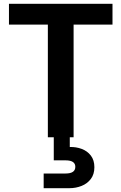

<svg xmlns="http://www.w3.org/2000/svg" viewBox="-20 -720 637 1007"><path d="M231 0V-591H27V-700H570V-591H366V0ZM209 267V190H324Q375 190 375 155Q375 121 324 121H262V-4H346V51Q379 50 408.5 61Q438 72 456.5 96Q475 120 475 157Q475 194 456.5 218.5Q438 243 408 255Q378 267 344 267Z"/></svg>

Font: DM Sans
Style: Bold
Weight: 700
Designer: Colophon Foundry, Jonny Pinhorn
Foundry: Colophon Foundry
Version: Version 4.004; ttfautohint (v1.8.4.7-5d5b)